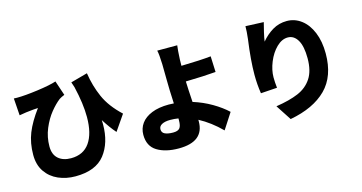

<svg xmlns="http://www.w3.org/2000/svg" viewBox="-87 -1188 3105 1649"><g transform="rotate(-15 1465.0 -363.5)"><path d="M947.3 -345.7 852.5 -208Q805.7 -260.7 756.8 -338.9Q757.8 -326.2 757.8 -301.8Q757.8 -137.7 676.8 -34.2Q595.7 69.3 415 69.3Q333 69.3 263.7 39.1Q194.3 8.8 152.3 -52.2Q110.4 -113.3 110.4 -202.1Q110.4 -307.6 145 -394.5Q179.7 -481.4 253.9 -581.1Q218.8 -580.1 146.5 -571.3Q110.4 -566.4 85.9 -561.5L75.2 -713.9L103.5 -712.9Q173.8 -712.9 288.6 -728.5Q403.3 -744.1 458 -762.7L502 -631.8Q472.7 -620.1 455.1 -608.4Q414.1 -577.1 370.1 -522.9Q326.2 -468.8 294.9 -394Q263.7 -319.3 263.7 -236.3Q263.7 -164.1 305.7 -127.4Q347.7 -90.8 418 -90.8Q528.3 -90.8 584.5 -171.4Q640.6 -252 640.6 -398.4Q640.6 -516.6 603.5 -672.9L587.9 -719.7L737.3 -760.7Q754.9 -644.5 799.8 -543Q844.7 -441.4 947.3 -345.7Z M1539.1 -668Q1538.1 -649.4 1538.1 -612.3Q1710 -616.2 1801.8 -626L1807.6 -485.4Q1710 -476.6 1540 -472.7Q1542 -409.2 1549.8 -288.1Q1637.7 -260.7 1714.4 -215.8Q1791 -170.9 1843.8 -121.1L1752.9 19.5Q1661.1 -72.3 1558.6 -127V-113.3Q1558.6 67.4 1334 67.4Q1215.8 67.4 1142.1 22Q1068.4 -23.4 1068.4 -124Q1068.4 -180.7 1100.1 -224.6Q1131.8 -268.6 1194.3 -293.9Q1256.8 -319.3 1346.7 -319.3Q1362.3 -319.3 1391.6 -317.4Q1384.8 -449.2 1384.8 -520.5Q1384.8 -584 1382.8 -668Q1379.9 -757.8 1371.1 -792H1548.8Q1543 -752.9 1539.1 -668ZM1322.3 -77.1Q1364.3 -77.1 1380.4 -96.7Q1396.5 -116.2 1396.5 -165V-182.6Q1361.3 -188.5 1324.2 -188.5Q1277.3 -188.5 1250 -173.8Q1222.7 -159.2 1222.7 -131.8Q1222.7 -101.6 1249.5 -89.4Q1276.4 -77.1 1322.3 -77.1Z M2282.2 -627.9Q2326.2 -681.6 2383.3 -715.8Q2440.4 -750 2510.7 -750Q2581.1 -750 2638.7 -706.5Q2696.3 -663.1 2729.5 -582.5Q2762.7 -502 2762.7 -394.5Q2762.7 -192.4 2649.9 -79.6Q2537.1 33.2 2326.2 72.3L2236.3 -65.4Q2357.4 -84 2435.5 -117.2Q2513.7 -150.4 2557.6 -216.8Q2601.6 -283.2 2601.6 -394.5Q2601.6 -502 2569.3 -556.6Q2537.1 -611.3 2482.4 -611.3Q2429.7 -611.3 2381.8 -564.5Q2334 -517.6 2305.2 -446.8Q2276.4 -376 2276.4 -311.5Q2276.4 -269.5 2282.2 -217.8L2136.7 -208Q2124 -291 2124 -375Q2124 -502.9 2149.4 -686.5Q2157.2 -752 2157.2 -798.8L2318.4 -792Q2309.6 -759.8 2297.9 -709.5Q2286.1 -659.2 2282.2 -627.9Z"/></g></svg>

Font: Min Sans Black
Style: Regular
Weight: 900
Designer: Jinseong-Kim, NotoSansCJK, Nunito
Foundry: Jinseong-Kim
Version: Version 1.000